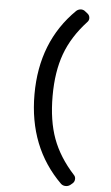

<svg xmlns="http://www.w3.org/2000/svg" viewBox="-64 -854 628 1082"><g transform="rotate(5 250.0 -312.5)"><path d="M390.6 121.1Q399.4 129.9 399.4 142.6Q399.4 158.2 388.7 168L376 178.7Q364.3 187.5 350.6 187.5Q349.6 187.5 349.6 187.5Q334 187.5 323.2 177.7Q129.9 -12.7 129.9 -312Q129.9 -611.3 323.2 -800.8Q334 -810.5 349.6 -811.5Q349.6 -811.5 349.6 -811.5Q364.3 -811.5 375 -801.8L388.7 -791Q400.4 -781.2 400.4 -765.6Q400.4 -752.9 390.6 -743.2Q306.6 -652.3 269.5 -550.8Q232.4 -449.2 232.4 -312.5Q232.4 -172.9 269.5 -71.8Q306.6 29.3 390.6 121.1Z"/></g></svg>

Font: Gen Jyuu Gothic L Monospace Medium
Style: Regular
Weight: 500
Designer: [Source Han Sans]
Ryoko NISHIZUKA  (kana & ideographs); Paul D. Hunt (Latin, Greek & Cyrillic); Wenlong ZHANG  (bopomofo
Version: Version 1.002.20150607